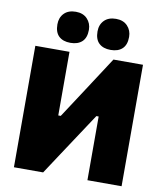

<svg xmlns="http://www.w3.org/2000/svg" viewBox="-100 -1029 948 1110"><g transform="rotate(10 374.0 -474.0)"><path d="M58 0V-713H258.5V-339.5H273L366.5 -482.5Q402.5 -538 439 -593.8Q475.5 -649.5 516.5 -713H690V0H489.5V-374H476L381 -230Q337.5 -164.5 301 -108.8Q264.5 -53 229.5 0ZM490 -765Q446.5 -765 422 -788Q397.5 -811 397.5 -857.5Q397.5 -897.5 422.2 -922.5Q447 -947.5 491 -947.5Q534 -947.5 558.5 -921.5Q583 -895.5 583 -857.5Q583 -811 558.5 -788Q534 -765 490 -765ZM254 -765Q210.5 -765 186.2 -788Q162 -811 162 -857.5Q162 -897.5 186.5 -922.5Q211 -947.5 255 -947.5Q298 -947.5 322.5 -921.5Q347 -895.5 347 -857.5Q347 -811 322.5 -788Q298 -765 254 -765Z"/></g></svg>

Font: Commissioner ExtraBold
Style: Regular
Weight: 800
Designer: Kostas Bartsokas
Foundry: Kostas Bartsokas
Version: Version 1.000; ttfautohint (v1.8.3)